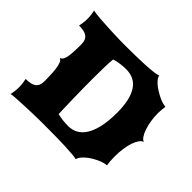

<svg xmlns="http://www.w3.org/2000/svg" viewBox="-155 -922 1142 1142"><g transform="rotate(45 416.0 -351.5)"><path d="M48.8 0Q51.8 -12.2 54 -29.5Q56.2 -46.9 56.2 -65.4Q56.2 -82.5 53.7 -98.9Q51.3 -115.2 48.8 -127Q70.8 -127 87.4 -130.4Q104 -133.8 115.2 -141.8Q126.5 -149.9 132.1 -163.8Q137.7 -177.7 137.7 -198.7Q137.7 -239.7 135.5 -269Q133.3 -298.3 129.2 -317.4Q125 -336.4 118.7 -346.4Q112.3 -356.4 104 -358.9Q112.8 -361.8 119.1 -369.1Q125.5 -376.5 129.6 -392.6Q133.8 -408.7 135.7 -435.5Q137.7 -462.4 137.7 -504.4Q137.7 -525.4 132.1 -539.3Q126.5 -553.2 115.2 -561.3Q104 -569.3 87.4 -572.8Q70.8 -576.2 48.8 -576.2Q51.3 -587.9 53.7 -604.2Q56.2 -620.6 56.2 -637.7Q56.2 -656.2 54 -673.6Q51.8 -690.9 48.8 -703.1Q55.2 -700.7 73.7 -698.2Q92.3 -695.8 117.4 -694.1Q142.6 -692.4 171.9 -690.9Q201.2 -689.5 229.5 -688.2Q257.8 -687 282.5 -686.5Q307.1 -686 323.2 -686Q365.7 -686 409.4 -686.8Q453.1 -687.5 490.7 -689.5Q528.3 -691.4 556.6 -694.8Q585 -698.2 596.7 -703.1Q597.2 -692.9 605.7 -681.4Q614.3 -669.9 627.4 -658.4Q640.6 -647 657.7 -636.2Q674.8 -625.5 691.9 -616.9Q709 -608.4 725.3 -603.3Q741.7 -598.1 753.9 -597.7Q751.5 -583 750.2 -567.9Q749 -552.7 749 -537.6Q749 -504.9 754.2 -474.4Q759.3 -443.8 767.8 -419.2Q776.4 -394.5 787.6 -378.4Q798.8 -362.3 811.5 -358.9Q798.3 -356 786.9 -340.3Q775.4 -324.7 766.8 -300Q758.3 -275.4 753.7 -243.2Q749 -210.9 749 -175.3Q749 -158.2 750.2 -140.6Q751.5 -123 753.9 -105.5Q741.2 -105 725.3 -100.1Q709.5 -95.2 692.6 -87.2Q675.8 -79.1 659.4 -68.8Q643.1 -58.6 629.9 -46.9Q616.7 -35.2 607.7 -23.2Q598.6 -11.2 596.7 0Q585 -3.4 556.6 -5.9Q528.3 -8.3 490.7 -9.8Q453.1 -11.2 409.4 -11.7Q365.7 -12.2 323.2 -12.2Q307.1 -12.2 282.5 -12Q257.8 -11.7 229.5 -11Q201.2 -10.3 171.9 -9Q142.6 -7.8 117.2 -6.6Q91.8 -5.4 73.5 -3.7Q55.2 -2 48.8 0ZM335.4 -118.2Q356 -112.8 379.6 -110.1Q403.3 -107.4 426.8 -107.4Q459 -107.4 486.1 -122.1Q513.2 -136.7 533.2 -168.5Q553.2 -200.2 564.5 -250.2Q575.7 -300.3 575.7 -370.6Q575.7 -478.5 539.8 -534.7Q503.9 -590.8 431.6 -590.8Q420.9 -590.8 408.2 -590.1Q395.5 -589.4 382.8 -587.6Q370.1 -585.9 357.7 -583.3Q345.2 -580.6 335 -576.7Q332 -553.2 330.8 -510Q329.6 -466.8 329.6 -414.1Q329.6 -373 330.1 -329.8Q330.6 -286.6 331.5 -246.8Q332.5 -207 333.5 -173.6Q334.5 -140.1 335.4 -118.2Z"/></g></svg>

Font: Arbutus
Style: Regular
Weight: 400
Designer: Karolina Lach
Foundry: Sorkin Type Co.
Version: Version 1.002